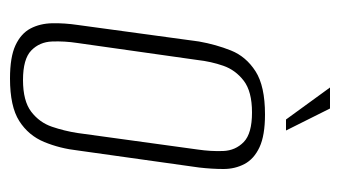

<svg xmlns="http://www.w3.org/2000/svg" viewBox="-168 -505 680 384"><g transform="rotate(90 172.0 -313.0)"><path d="M137 7Q94 7 70.5 -4Q47 -15 37 -34Q27 -53 26.5 -77.5Q26 -102 30 -129L63 -371Q69 -405 81 -435Q93 -465 122.5 -484Q152 -503 209 -503Q251 -503 274.5 -492Q298 -481 308 -462Q318 -443 318 -420Q318 -397 315 -371L281 -129Q277 -93 264 -61.5Q251 -30 222 -11.5Q193 7 137 7ZM140 -19Q182 -19 203.5 -35.5Q225 -52 233.5 -77Q242 -102 246 -128L279 -368Q283 -395 282 -419.5Q281 -444 264 -460.5Q247 -477 205 -477Q163 -477 141.5 -460.5Q120 -444 111.5 -419.5Q103 -395 100 -368L66 -128Q62 -102 63 -77Q64 -52 81 -35.5Q98 -19 140 -19ZM219 -545 155 -633H197L241 -545Z"/></g></svg>

Font: Alumni Sans Thin ExtraLight
Style: Italic
Weight: 250
Italic angle: -8°
Version: Version 1.016